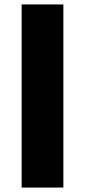

<svg xmlns="http://www.w3.org/2000/svg" viewBox="-20 -845 383 865"><path d="M265.5 -825H77.5V0H265.5Z"/></svg>

Font: Hussar
Style: BdSuprExt
Weight: 700
Foundry: Cannot Into Space Fonts
Version: Version 2.00